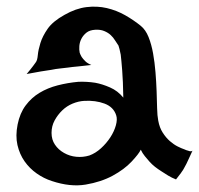

<svg xmlns="http://www.w3.org/2000/svg" viewBox="-20 -584 602 580"><path d="M87.9 -395.5Q92.8 -401.4 94.2 -417.5Q95.7 -433.6 102.1 -454.1Q108.4 -474.6 124 -497.1Q139.6 -519.5 174.8 -539.1Q209 -558.6 241.2 -562.5Q273.4 -566.4 302.7 -559.6Q332 -552.7 357.9 -538.1Q383.8 -523.4 405.3 -505.9Q419.9 -494.1 428.7 -472.2Q437.5 -450.2 442.4 -422.9Q447.3 -395.5 449.7 -365.7Q452.1 -335.9 453.1 -308.1Q454.1 -280.3 454.6 -257.3Q455.1 -234.4 458 -219.7Q461.9 -198.2 471.7 -183.1Q481.4 -168 493.2 -157.7Q504.9 -147.5 516.6 -141.6Q528.3 -135.7 537.1 -132.8Q543 -129.9 547.9 -128.9Q557.6 -125 561.5 -128.9Q555.7 -115.2 550.8 -105.5Q545.9 -95.7 543 -88.9Q539.1 -81.1 536.1 -76.2Q533.2 -70.3 529.3 -65.4Q526.4 -60.5 521.5 -54.7Q516.6 -48.8 511.7 -42Q499 -46.9 487.8 -53.7Q476.6 -60.5 467.8 -66.4Q457 -73.2 448.2 -80.1Q439.5 -86.9 431.6 -95.7Q424.8 -103.5 417.5 -112.3Q410.2 -121.1 405.3 -131.8Q399.4 -119.1 377.4 -95.7Q355.5 -72.3 320.3 -53.2Q285.2 -34.2 238.8 -26.4Q192.4 -18.6 136.7 -37.1Q112.3 -44.9 90.8 -60.1Q69.3 -75.2 54.2 -96.7Q39.1 -118.2 32.7 -146Q26.4 -173.8 33.2 -208Q40 -242.2 57.6 -265.6Q75.2 -289.1 99.6 -303.7Q124 -318.4 154.3 -326.2Q184.6 -334 216.8 -336.9Q242.2 -337.9 267.6 -334Q289.1 -330.1 312.5 -319.8Q335.9 -309.6 352.5 -289.1Q351.6 -340.8 349.1 -371.6Q346.7 -402.3 344.7 -418.9Q340.8 -438.5 337.9 -446.3Q333 -453.1 327.6 -461.9Q322.3 -470.7 314.5 -478Q306.6 -485.4 294.9 -490.2Q283.2 -495.1 267.6 -494.1Q251 -493.2 241.2 -485.4Q231.4 -477.5 226.1 -467.3Q220.7 -457 219.7 -445.3Q218.8 -433.6 220.7 -424.8Q222.7 -418.9 226.6 -412.1Q230.5 -406.2 237.3 -399.4Q244.1 -392.6 255.9 -387.7Q233.4 -384.8 215.8 -383.3Q198.2 -381.8 185.5 -379.9Q170.9 -377.9 160.2 -377Q149.4 -376 134.8 -373Q122.1 -371.1 103.5 -368.2Q85 -365.2 60.5 -360.4Q66.4 -367.2 71.3 -373.5Q76.2 -379.9 80.1 -384.8Q84 -390.6 87.9 -395.5ZM234.4 -279.3Q216.8 -278.3 199.2 -271Q181.6 -263.7 168 -250.5Q154.3 -237.3 145 -220.2Q135.7 -203.1 135.7 -182.6Q135.7 -162.1 146 -147Q156.2 -131.8 173.3 -122.1Q190.4 -112.3 210.4 -110.4Q230.5 -108.4 250 -114.3Q268.6 -121.1 285.2 -136.2Q301.8 -151.4 313.5 -169.4Q325.2 -187.5 330.1 -205.6Q335 -223.6 331.1 -235.4Q323.2 -260.7 295.9 -271Q268.6 -281.2 234.4 -279.3Z"/></svg>

Font: Lakki Reddy
Style: Regular
Weight: 400
Designer: Appaji Ambarisha Darbha
Version: Version 1.0.4; ttfautohint (v1.2.42-39fb)